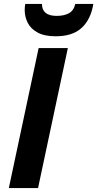

<svg xmlns="http://www.w3.org/2000/svg" viewBox="-20 -959 496 979"><path d="M25 0 177 -714H326L174 0ZM264 -774Q206 -774 171 -793.5Q136 -813 121 -843.5Q106 -874 106 -907Q106 -926 109 -939H194Q194 -878 269 -878Q307 -878 331.5 -891.5Q356 -905 364 -939H456Q443 -860 396.5 -817Q350 -774 264 -774Z"/></svg>

Font: Noto IKEA Latin
Style: Bold Italic
Weight: 700
Italic angle: -12°
Designer: Monotype Design Team
Foundry: Monotype Imaging Inc.
Version: Version 1.0